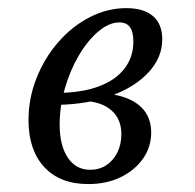

<svg xmlns="http://www.w3.org/2000/svg" viewBox="-20 -446 484 477"><path d="M199.2 11.3Q129 11.3 89.9 -31Q50.8 -73.4 50.8 -147.6Q50.8 -201.6 70.6 -251.6Q90.3 -301.6 124.6 -341.1Q158.9 -380.6 202.8 -403.2Q246.8 -425.8 293.5 -425.8Q337.1 -425.8 360.1 -406Q383.1 -386.3 383.1 -348.4Q383.1 -303.2 349.2 -266.5Q315.3 -229.8 257.3 -208.5Q199.2 -187.1 124.2 -185.5L127.4 -215.3Q184.7 -216.1 225.8 -231.5Q266.9 -246.8 289.1 -275.4Q311.3 -304 311.3 -342.7Q311.3 -366.9 302.8 -378.6Q294.4 -390.3 276.6 -390.3Q250.8 -390.3 224.2 -367.7Q197.6 -345.2 175.8 -308.1Q154 -271 141.1 -226.2Q128.2 -181.5 128.2 -136.3Q128.2 -84.7 148.4 -54.4Q168.5 -24.2 204 -24.2Q226.6 -24.2 244 -35.5Q261.3 -46.8 271.4 -66.9Q281.5 -87.1 281.5 -112.9Q281.5 -150 256.9 -171.8Q232.3 -193.5 187.9 -195.2L195.2 -213.7Q246 -216.9 281.9 -206.5Q317.7 -196 336.7 -173.4Q355.6 -150.8 355.6 -116.9Q355.6 -80.6 335.1 -51.6Q314.5 -22.6 279.4 -5.6Q244.4 11.3 199.2 11.3Z"/></svg>

Font: Playfair 9pt
Style: Italic
Weight: 400
Italic angle: -15.6°
Designer: Claus Eggers Sørensen
Foundry: Claus Eggers Sørensen
Version: Version 2.001;gftools[0.9.30]